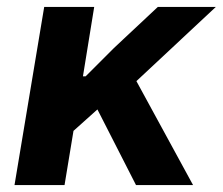

<svg xmlns="http://www.w3.org/2000/svg" viewBox="-20 -536 645 556"><path d="M373.9 0H539.1L375 -301.1L605.1 -516H437.1L310 -397L228 -315H220.2L252.8 -516H108L22 0H166.9L192.8 -157L262.1 -219.1Z"/></svg>

Font: Margiela Mono Italic Bold It
Style: Regular
Weight: 700
Designer: Mike Abbink, Paul van der Laan, Pieter van Rosmalen
Foundry: Bold Monday
Version: Version 2.003 2021